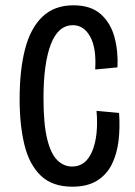

<svg xmlns="http://www.w3.org/2000/svg" viewBox="-20 -692 510 724"><path d="M253 12Q177 12 133.5 -30Q90 -72 72 -146.5Q54 -221 54 -318Q54 -428 74.5 -507Q95 -586 140 -629Q185 -672 257 -672Q322 -672 359.5 -639Q397 -606 411.5 -552.5Q426 -499 423 -438L339 -430Q344 -511 320 -554Q296 -597 255 -597Q199 -597 171.5 -524.5Q144 -452 144 -322Q144 -226 157.5 -169.5Q171 -113 195.5 -88.5Q220 -64 252 -64Q304 -64 328 -122.5Q352 -181 344 -274L429 -266Q433 -211 427 -161Q421 -111 401.5 -72Q382 -33 345.5 -10.5Q309 12 253 12Z"/></svg>

Font: Bricolage Grotesque 10pt Condensed
Style: Regular
Weight: 400
Width: 3
Designer: Mathieu Triay
Foundry: Atelier Triay
Version: Version 1.000; ttfautohint (v1.8.4.7-5d5b);gftools[0.9.29]